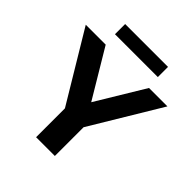

<svg xmlns="http://www.w3.org/2000/svg" viewBox="-248 -1023 1172 1172"><g transform="rotate(45 338.5 -436.5)"><path d="M257 0V-249L-14 -700H158L344 -389L532 -700H691L419 -248V0ZM153 -785V-873H523V-785Z"/></g></svg>

Font: Montserrat
Style: Bold
Weight: 700
Designer: Julieta Ulanovsky
Foundry: Julieta Ulanovsky
Version: Version 9.000; ttfautohint (v1.8.4.7-5d5b)